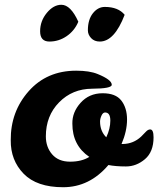

<svg xmlns="http://www.w3.org/2000/svg" viewBox="-20 -776 663 804"><path d="M434 -85Q355 8 244.5 8Q134 8 79 -48.5Q24 -105 25 -189Q24 -308 100 -394Q176 -480 299 -480Q355 -480 389 -466Q448 -442 448 -421Q448 -405 365.5 -404.5Q283 -404 227.5 -347.5Q172 -291 172 -205Q172 -160 198.5 -129.5Q225 -99 273.5 -99Q322 -99 354 -119Q283 -167 283 -258Q282 -306 317.5 -345.5Q353 -385 408.5 -385.5Q464 -386 488 -355Q512 -324 512 -275.5Q512 -227 489 -173H495Q539 -174 571 -204Q583 -216 591.5 -225Q600 -234 609 -234Q623 -234 623 -201Q623 -140 587 -109.5Q551 -79 507.5 -79Q464 -79 434 -85ZM237 -756Q276 -756 308 -685Q292 -647 259 -624.5Q226 -602 187 -602Q148 -602 148 -645Q148 -688 176 -722Q204 -756 237 -756ZM502 -714Q459 -602 398 -602Q375 -602 361.5 -616.5Q348 -631 348 -649Q348 -694 369 -720.5Q390 -747 419 -747Q475 -747 502 -714ZM425 -201Q442 -237 442 -271Q442 -305 420 -305Q411 -305 405 -292Q399 -279 399 -267Q399 -227 425 -201Z"/></svg>

Font: Leckerli One
Style: Regular
Weight: 400
Version: Version 1.001